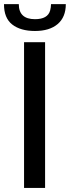

<svg xmlns="http://www.w3.org/2000/svg" viewBox="-29 -925 344 945"><path d="M192.9 0H89.4V-717.3H192.9ZM143.1 -772.5Q71.8 -772.5 30.8 -804.7Q-9.8 -836.9 -9.3 -904.8H63.5Q63.5 -830.6 143.1 -830.6Q206.1 -830.6 217.8 -873.5Q221.7 -887.7 222.2 -904.8H294.9Q294.9 -840.8 254.9 -806.6Q214.8 -772.5 143.1 -772.5Z"/></svg>

Font: Lato-Medium
Style: Regular
Weight: 500
Designer: Lukasz Dziedzic
Foundry: tyPoland Lukasz Dziedzic
Version: Version 2.006; 2014-01-15